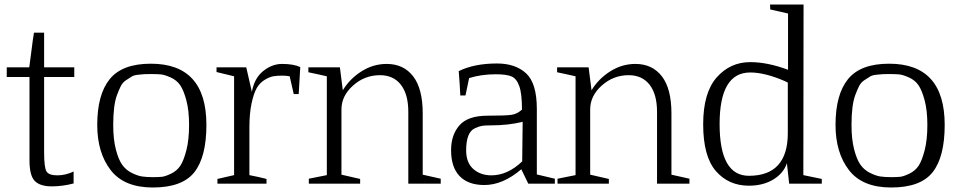

<svg xmlns="http://www.w3.org/2000/svg" viewBox="-20 -816 4257 853"><path d="M10 -517H110Q113 -535 119.5 -589Q126 -643 131 -671H176V-517H310V-474H176V-139Q176 -72 186.5 -54.5Q197 -37 235 -37Q271 -37 307 -54V-1Q258 12 210 12Q158 12 134.5 -12Q111 -36 111 -104V-474H10Z M483 -261Q483 -198 494.5 -153Q506 -108 522.5 -84.5Q539 -61 565 -48Q591 -35 611 -32Q631 -29 659 -29Q684 -29 699 -30.5Q714 -32 740 -44.5Q766 -57 781 -79.5Q796 -102 808 -148.5Q820 -195 820 -261Q820 -325 808 -370Q796 -415 780.5 -437.5Q765 -460 738 -472Q711 -484 694.5 -485.5Q678 -487 650 -487Q631 -487 622 -486.5Q613 -486 594 -484Q575 -482 565.5 -476Q556 -470 540.5 -460Q525 -450 516.5 -433Q508 -416 499.5 -393Q491 -370 487 -336.5Q483 -303 483 -261ZM650 -533Q897 -533 897 -261Q897 -119 843.5 -51Q790 17 659 17Q531 17 471.5 -60.5Q412 -138 412 -261Q412 -396 467.5 -464.5Q523 -533 650 -533Z M1020 -477 942 -496V-517H1074L1099 -408Q1110 -469 1149.5 -500.5Q1189 -532 1233 -532Q1284 -532 1314 -518L1307 -398H1285L1267 -477Q1252 -480 1233 -480Q1210 -480 1193.5 -477Q1177 -474 1155.5 -461Q1134 -448 1120.5 -424.5Q1107 -401 1097.5 -356Q1088 -311 1088 -249V-38Q1134 -29 1164 -21V0H946V-21L1020 -38Z M1858 -40 1938 -22V0H1794V-319Q1794 -397 1761 -439.5Q1728 -482 1668 -482Q1600 -482 1548.5 -436Q1497 -390 1497 -330V-40L1580 -21V0H1352V-22L1432 -38V-477Q1424 -479 1394.5 -485.5Q1365 -492 1350 -495V-517H1490L1503 -415Q1534 -466 1586 -499Q1638 -532 1698 -532Q1773 -532 1815.5 -477Q1858 -422 1858 -312Z M2300 -99 2302 -275Q2241 -259 2159 -259Q2135 -259 2122 -257Q2109 -255 2089.5 -246Q2070 -237 2060.5 -212.5Q2051 -188 2051 -148Q2051 -93 2083 -65Q2115 -37 2163 -37Q2235 -37 2300 -99ZM2327 0 2296 -64Q2214 6 2132 6Q2060 6 2022 -33.5Q1984 -73 1984 -149Q1984 -217 2021.5 -259.5Q2059 -302 2146 -302Q2229 -302 2253.5 -306Q2278 -310 2299 -329Q2299 -400 2287 -433.5Q2275 -467 2252.5 -476.5Q2230 -486 2182 -486Q2118 -486 2064 -469Q2064 -468 2058 -439.5Q2052 -411 2048 -392H2025Q2024 -411 2022 -446Q2020 -481 2018 -500Q2087 -534 2188 -534Q2270 -534 2317.5 -490Q2365 -446 2365 -332V-41L2445 -22V0Z M2963 -40 3043 -22V0H2899V-319Q2899 -397 2866 -439.5Q2833 -482 2773 -482Q2705 -482 2653.5 -436Q2602 -390 2602 -330V-40L2685 -21V0H2457V-22L2537 -38V-477Q2529 -479 2499.5 -485.5Q2470 -492 2455 -495V-517H2595L2608 -415Q2639 -466 2691 -499Q2743 -532 2803 -532Q2878 -532 2920.5 -477Q2963 -422 2963 -312Z M3480 -449 3466 -456Q3378 -494 3313 -494Q3177 -494 3177 -265Q3177 -35 3307 -35Q3480 -35 3480 -225ZM3481 -756 3402 -774Q3402 -780 3401.5 -786.5Q3401 -793 3401 -796H3550L3549 -38L3631 -21V0H3486L3476 -91Q3461 -46 3415.5 -18.5Q3370 9 3307 9Q3217 9 3160.5 -56Q3104 -121 3104 -264Q3104 -404 3164 -472Q3224 -540 3313 -540Q3390 -540 3481 -506Z M3763 -261Q3763 -198 3774.5 -153Q3786 -108 3802.5 -84.5Q3819 -61 3845 -48Q3871 -35 3891 -32Q3911 -29 3939 -29Q3964 -29 3979 -30.5Q3994 -32 4020 -44.5Q4046 -57 4061 -79.5Q4076 -102 4088 -148.5Q4100 -195 4100 -261Q4100 -325 4088 -370Q4076 -415 4060.5 -437.5Q4045 -460 4018 -472Q3991 -484 3974.5 -485.5Q3958 -487 3930 -487Q3911 -487 3902 -486.5Q3893 -486 3874 -484Q3855 -482 3845.5 -476Q3836 -470 3820.5 -460Q3805 -450 3796.5 -433Q3788 -416 3779.5 -393Q3771 -370 3767 -336.5Q3763 -303 3763 -261ZM3930 -533Q4177 -533 4177 -261Q4177 -119 4123.5 -51Q4070 17 3939 17Q3811 17 3751.5 -60.5Q3692 -138 3692 -261Q3692 -396 3747.5 -464.5Q3803 -533 3930 -533Z"/></svg>

Font: Afta serif
Style: Regular
Weight: 400
Designer: parq.ink
Foundry: Oriol Esparraguera Font
Version: Version 1.000